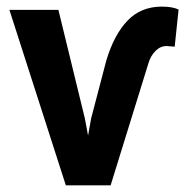

<svg xmlns="http://www.w3.org/2000/svg" viewBox="-20 -558 558 578"><path d="M235.4 -201.7 245.1 -149.9 254.4 -201.7 299.8 -375Q323.2 -453.6 363.8 -495.8Q404.3 -538.1 467.3 -538.1Q499 -538.1 517.6 -529.3L505.9 -417.5L481.4 -419.4Q462.9 -419.4 448.2 -404.8Q433.6 -390.1 427.2 -368.7L313 0H178.2L8.3 -528.3H155.8Z"/></svg>

Font: Robotiche
Style: Bold
Weight: 700
Designer: Google
Version: Version 2.001150; 2014